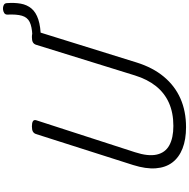

<svg xmlns="http://www.w3.org/2000/svg" viewBox="-10 -1239 1268 1288"><g transform="rotate(-90 624.0 -595.0)"><path d="M1247 -1184Q1251 -1132 1243.5 -1090Q1236 -1048 1211 -1018Q1186 -988 1137.5 -972Q1089 -956 1012 -955L1032 -1012Q1091 -1015 1121.5 -1030.5Q1152 -1046 1162.5 -1082Q1173 -1118 1170 -1180Q1170 -1194 1181 -1201Q1192 -1208 1207 -1209Q1222 -1210 1234 -1204Q1246 -1198 1247 -1184ZM415 19Q332 19 272 -4.5Q212 -28 178 -73Q144 -118 139 -184Q134 -250 161 -336L369 -988Q374 -1002 385.5 -1008.5Q397 -1015 421 -1015Q444 -1015 455 -1008Q466 -1001 461 -985L247 -324Q218 -235 231 -177.5Q244 -120 293.5 -93Q343 -66 423 -66Q511 -66 577.5 -95.5Q644 -125 690 -182.5Q736 -240 762 -324L968 -988Q973 -1002 984.5 -1008.5Q996 -1015 1019 -1015Q1067 -1015 1058 -985L849 -313Q815 -204 753.5 -130Q692 -56 607 -18.5Q522 19 415 19Z"/></g></svg>

Font: Playwrite NZ
Style: Regular
Weight: 400
Designer: Veronika Burian, José Scaglione
Foundry: TypeTogether
Version: Version 1.002